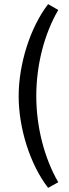

<svg xmlns="http://www.w3.org/2000/svg" viewBox="-20 -740 331 926"><path d="M212 166 261 139C193 21 155 -129 155 -277C155 -426 193 -575 261 -692L212 -720C126 -608 70 -432 70 -276C70 -120 126 55 212 166Z"/></svg>

Font: Fixel Text Regular
Style: Regular
Weight: 400
Width: 4
Designer: AlfaBravo + MacPaw
Foundry: Kyrylo Tkachov, Marchela Mozhyna, Serhii Makarenko, Maria Weinstein, Zakhar Kryvoshyya
Version: Version 1.211